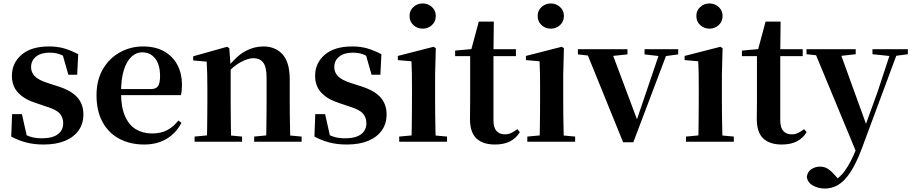

<svg xmlns="http://www.w3.org/2000/svg" viewBox="-20 -821 5280 1112"><path d="M232 16Q178 16 133 4.5Q88 -7 45 -30L50 -160H107L138 -21L90 -26V-62Q122 -41 152 -30.5Q182 -20 223 -20Q283 -20 314.5 -43Q346 -66 346 -107Q346 -141 325.5 -164Q305 -187 245 -205L189 -224Q124 -244 86.5 -282.5Q49 -321 49 -382Q49 -456 105 -504Q161 -552 264 -552Q313 -552 352 -540.5Q391 -529 433 -507L427 -388H376L338 -521L380 -508V-477Q350 -498 325 -507Q300 -516 267 -516Q217 -516 188.5 -493Q160 -470 160 -432Q160 -402 181.5 -379.5Q203 -357 260 -339L316 -321Q394 -296 428.5 -256.5Q463 -217 463 -158Q463 -105 435.5 -66Q408 -27 357 -5.5Q306 16 232 16Z M815 16Q735 16 672.5 -16.5Q610 -49 574.5 -113Q539 -177 539 -269Q539 -359 577 -422.5Q615 -486 676.5 -519Q738 -552 808 -552Q882 -552 932.5 -522.5Q983 -493 1008.5 -443Q1034 -393 1034 -331Q1034 -296 1028 -270H597V-305H852Q884 -305 895.5 -322.5Q907 -340 907 -380Q907 -446 879 -482Q851 -518 803 -518Q770 -518 742 -493Q714 -468 697.5 -416Q681 -364 681 -283Q681 -201 704 -148.5Q727 -96 767.5 -72Q808 -48 860 -48Q913 -48 949.5 -68Q986 -88 1013 -123L1031 -110Q1000 -50 945 -17Q890 16 815 16Z M1107 0V-30L1213 -40H1276L1382 -30V0ZM1177 0Q1179 -25 1179.5 -67Q1180 -109 1180.5 -154.5Q1181 -200 1181 -235V-310Q1181 -360 1180 -393.5Q1179 -427 1177 -464L1099 -471V-495L1295 -550L1308 -542L1316 -428V-426V-235Q1316 -200 1316.5 -154.5Q1317 -109 1317.5 -67Q1318 -25 1319 0ZM1452 0V-30L1556 -40H1619L1727 -30V0ZM1521 0Q1522 -25 1522.5 -66.5Q1523 -108 1523.5 -153.5Q1524 -199 1524 -235V-370Q1524 -433 1504.5 -458.5Q1485 -484 1447 -484Q1417 -484 1373 -460.5Q1329 -437 1283 -383L1279 -426H1294Q1350 -497 1400.5 -524.5Q1451 -552 1505 -552Q1575 -552 1616.5 -506Q1658 -460 1658 -361V-235Q1658 -199 1658.5 -153.5Q1659 -108 1660 -66.5Q1661 -25 1662 0Z M1988 16Q1934 16 1889 4.5Q1844 -7 1801 -30L1806 -160H1863L1894 -21L1846 -26V-62Q1878 -41 1908 -30.5Q1938 -20 1979 -20Q2039 -20 2070.5 -43Q2102 -66 2102 -107Q2102 -141 2081.5 -164Q2061 -187 2001 -205L1945 -224Q1880 -244 1842.5 -282.5Q1805 -321 1805 -382Q1805 -456 1861 -504Q1917 -552 2020 -552Q2069 -552 2108 -540.5Q2147 -529 2189 -507L2183 -388H2132L2094 -521L2136 -508V-477Q2106 -498 2081 -507Q2056 -516 2023 -516Q1973 -516 1944.5 -493Q1916 -470 1916 -432Q1916 -402 1937.5 -379.5Q1959 -357 2016 -339L2072 -321Q2150 -296 2184.5 -256.5Q2219 -217 2219 -158Q2219 -105 2191.5 -66Q2164 -27 2113 -5.5Q2062 16 1988 16Z M2292 0V-30L2399 -40H2461L2569 -30V0ZM2363 0Q2364 -25 2364.5 -67Q2365 -109 2365.5 -154.5Q2366 -200 2366 -235V-308Q2366 -358 2365.5 -394Q2365 -430 2363 -466L2284 -473V-497L2491 -550L2504 -542L2500 -388V-235Q2500 -200 2500.5 -154.5Q2501 -109 2502 -67Q2503 -25 2504 0ZM2428 -655Q2397 -655 2374.5 -675.5Q2352 -696 2352 -729Q2352 -760 2374.5 -780.5Q2397 -801 2428 -801Q2459 -801 2481.5 -780.5Q2504 -760 2504 -729Q2504 -696 2481.5 -675.5Q2459 -655 2428 -655Z M2771 -496V-536H2968V-496ZM2847 16Q2776 16 2739 -19.5Q2702 -55 2702 -132Q2702 -160 2702.5 -182.5Q2703 -205 2703 -235V-496H2616V-528L2726 -538L2707 -525L2753 -696H2840L2838 -519V-509V-124Q2838 -82 2855.5 -62.5Q2873 -43 2904 -43Q2924 -43 2940 -50.5Q2956 -58 2976 -73L2991 -56Q2970 -21 2934.5 -2.5Q2899 16 2847 16Z M3034 0V-30L3141 -40H3203L3311 -30V0ZM3105 0Q3106 -25 3106.5 -67Q3107 -109 3107.5 -154.5Q3108 -200 3108 -235V-308Q3108 -358 3107.5 -394Q3107 -430 3105 -466L3026 -473V-497L3233 -550L3246 -542L3242 -388V-235Q3242 -200 3242.5 -154.5Q3243 -109 3244 -67Q3245 -25 3246 0ZM3170 -655Q3139 -655 3116.5 -675.5Q3094 -696 3094 -729Q3094 -760 3116.5 -780.5Q3139 -801 3170 -801Q3201 -801 3223.5 -780.5Q3246 -760 3246 -729Q3246 -696 3223.5 -675.5Q3201 -655 3170 -655Z M3589 3 3370 -536H3517L3680 -101H3659L3664 -115L3807 -536H3852L3648 3ZM3327 -506V-536H3614V-506L3508 -495H3424ZM3713 -506V-536H3908V-506L3827 -495H3807Z M3953 0V-30L4060 -40H4122L4230 -30V0ZM4024 0Q4025 -25 4025.5 -67Q4026 -109 4026.5 -154.5Q4027 -200 4027 -235V-308Q4027 -358 4026.5 -394Q4026 -430 4024 -466L3945 -473V-497L4152 -550L4165 -542L4161 -388V-235Q4161 -200 4161.5 -154.5Q4162 -109 4163 -67Q4164 -25 4165 0ZM4089 -655Q4058 -655 4035.5 -675.5Q4013 -696 4013 -729Q4013 -760 4035.5 -780.5Q4058 -801 4089 -801Q4120 -801 4142.5 -780.5Q4165 -760 4165 -729Q4165 -696 4142.5 -675.5Q4120 -655 4089 -655Z M4432 -496V-536H4629V-496ZM4508 16Q4437 16 4400 -19.5Q4363 -55 4363 -132Q4363 -160 4363.5 -182.5Q4364 -205 4364 -235V-496H4277V-528L4387 -538L4368 -525L4414 -696H4501L4499 -519V-509V-124Q4499 -82 4516.5 -62.5Q4534 -43 4565 -43Q4585 -43 4601 -50.5Q4617 -58 4637 -73L4652 -56Q4631 -21 4595.5 -2.5Q4560 16 4508 16Z M4757 271Q4718 271 4686.5 252.5Q4655 234 4653 201Q4658 172 4680.5 158Q4703 144 4729 144Q4756 144 4776.5 158Q4797 172 4816 194L4846 230L4811 252L4791 235Q4839 215 4872.5 169Q4906 123 4937 47L4967 -26L4976 -50L5063 -290L5144 -536H5185L4970 43Q4938 127 4904.5 177.5Q4871 228 4835 249.5Q4799 271 4757 271ZM4944 72 4692 -536H4839L4998 -97L5004 -86ZM4651 -507V-536H4936V-507L4838 -496H4752ZM5033 -507V-536H5238V-507L5156 -496H5139Z"/></svg>

Font: Noto Serif SC ExtraLight
Style: Bold
Weight: 700
Version: Version 2.002-H1;hotconv 1.1.0;makeotfexe 2.6.0